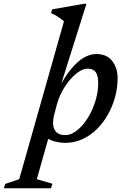

<svg xmlns="http://www.w3.org/2000/svg" viewBox="-147 -736 658 1004"><path d="M139 -146Q133.5 -126 132 -113.2Q130.5 -100.5 130.5 -92.5Q130.5 -65.5 145.5 -47.5Q160.5 -29.5 195 -29.5Q218.5 -29.5 242.8 -45Q267 -60.5 289.2 -87.5Q311.5 -114.5 328.8 -149.2Q346 -184 356.2 -223.2Q366.5 -262.5 366.5 -302.5Q366.5 -340.5 353.5 -358.8Q340.5 -377 311.5 -377Q293 -377 273.2 -365.8Q253.5 -354.5 234.2 -335.5Q215 -316.5 198.2 -292Q181.5 -267.5 169 -240.8Q156.5 -214 150 -188ZM162.5 -264 159.5 -273Q192.5 -336.5 225.8 -376.2Q259 -416 291.8 -434.8Q324.5 -453.5 356 -453.5Q412 -453.5 440 -416.8Q468 -380 468 -327.5Q468 -276.5 454.5 -227.5Q441 -178.5 416.5 -135.5Q392 -92.5 358.2 -59.5Q324.5 -26.5 283 -7.8Q241.5 11 195 11Q154.5 11 119.5 -2.8Q84.5 -16.5 70 -44.5H115L45.5 201L127.5 225L119 248.5H-127L-119 225.5L-46.5 201L187.5 -624.5Q178.5 -632.5 168.2 -640Q158 -647.5 146 -654.5Q134 -661.5 120 -667.5L125.5 -687L290 -716H305Z"/></svg>

Font: Newsreader 16pt Medium
Style: Italic
Weight: 500
Italic angle: -17°
Designer: Hugues Gentile
Foundry: Production Type
Version: Version 1.003